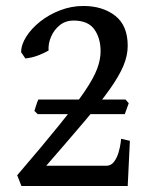

<svg xmlns="http://www.w3.org/2000/svg" viewBox="-20 -623 496 643"><path d="M407.7 0H51.8L37.6 -36.1Q124 -136.7 178.7 -204.6Q233.4 -272.5 263.7 -317.1Q293.9 -361.8 305.4 -392.8Q316.9 -423.8 316.9 -451.2Q316.9 -495.1 295.9 -524.7Q274.9 -554.2 226.1 -554.2Q199.7 -554.2 180.4 -538.8Q161.1 -523.4 151.1 -500.2Q141.1 -477.1 142.6 -453.6Q126 -444.3 106.7 -437Q87.4 -429.7 64.9 -427.2L50.8 -448.2Q50.8 -473.1 67.9 -500.2Q85 -527.3 114.5 -550.8Q144 -574.2 181.6 -588.6Q219.2 -603 259.3 -603Q323.7 -603 365.7 -570.3Q407.7 -537.6 407.7 -469.7Q407.7 -437 393.3 -402.6Q378.9 -368.2 347.2 -323.5Q315.4 -278.8 263.2 -217Q210.9 -155.3 134.8 -67.9H335.9Q352.1 -67.9 362.1 -81.5Q372.1 -95.2 377.2 -113Q382.3 -130.9 384 -144.5Q385.7 -158.2 385.7 -158.2L415 -151.4ZM397.9 -240.7H106.4L95.2 -251.5Q97.7 -258.8 101.1 -270.3Q104.5 -281.7 108.4 -289.6H400.4L411.1 -277.3Z"/></svg>

Font: Gentium Book Plus
Style: Regular
Weight: 400
Designer: Victor Gaultney, Annie Olsen, Iska Routamaa, Becca Hirsbrunner
Foundry: SIL International
Version: Version 6.101